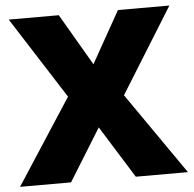

<svg xmlns="http://www.w3.org/2000/svg" viewBox="-51 -766 826 818"><g transform="rotate(-5 361.5 -357.0)"><path d="M720 0H497L358 -223L220 0H2L239 -365L16 -714H230L359 -493L483 -714H703L477 -350Z"/></g></svg>

Font: Noto Sans Gujarati UI Black
Style: Regular
Weight: 900
Designer: Jelle Bosma - Monotype Design Team, Universal Thirst
Foundry: Monotype Imaging Inc.
Version: Version 2.106; ttfautohint (v1.8.4.7-5d5b)